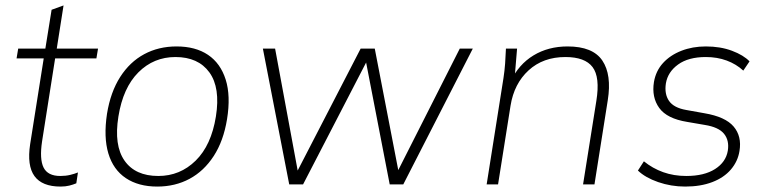

<svg xmlns="http://www.w3.org/2000/svg" viewBox="-20 -679 2826 707"><path d="M203 8Q135 8 107 -30.5Q79 -69 91 -148L141 -464H41L47 -500H147L170 -643L214 -659L189 -500H341L335 -464H183L135 -159Q125 -93 140.5 -62Q156 -31 202 -31Q222 -31 238.5 -35Q255 -39 267 -44L261 -4Q249 1 235 4.5Q221 8 203 8Z M559 8Q490 8 443.5 -23Q397 -54 379 -114Q361 -174 374 -260Q387 -340 422.5 -395.5Q458 -451 511 -479.5Q564 -508 630 -508Q700 -508 746 -477Q792 -446 811 -386Q830 -326 816 -240Q803 -160 767 -104.5Q731 -49 678 -20.5Q625 8 559 8ZM563 -31Q643 -31 700.5 -87.5Q758 -144 775 -250Q792 -356 751 -412.5Q710 -469 626 -469Q546 -469 489.5 -412.5Q433 -356 416 -250Q399 -144 438.5 -87.5Q478 -31 563 -31Z M1045 0 948 -500H993L1083 -14H1057L1308 -500H1360L1454 -14H1427L1673 -500H1721L1465 0H1415L1320 -491H1350L1096 0Z M1772 0 1834 -392Q1838 -418 1840 -445Q1842 -472 1843 -500H1884L1874 -380L1860 -379Q1890 -442 1944.5 -475Q1999 -508 2070 -508Q2163 -508 2198 -456Q2233 -404 2218 -310L2169 0H2127L2176 -308Q2190 -395 2162 -432Q2134 -469 2062 -469Q1980 -469 1926.5 -420Q1873 -371 1860 -290L1814 0Z M2503 8Q2451 8 2403.5 -8.5Q2356 -25 2329 -51L2351 -85Q2383 -59 2422 -45Q2461 -31 2507 -31Q2573 -31 2613 -56.5Q2653 -82 2660 -124Q2666 -162 2646 -186.5Q2626 -211 2575 -219L2511 -230Q2436 -242 2407.5 -281.5Q2379 -321 2388 -377Q2395 -418 2421.5 -447Q2448 -476 2489 -492Q2530 -508 2579 -508Q2633 -508 2675.5 -492Q2718 -476 2740 -453L2717 -419Q2691 -443 2656 -456Q2621 -469 2579 -469Q2515 -469 2477 -441.5Q2439 -414 2432 -372Q2426 -333 2443.5 -307.5Q2461 -282 2507 -274L2574 -262Q2651 -249 2681.5 -213Q2712 -177 2703 -123Q2697 -85 2671.5 -55Q2646 -25 2603 -8.5Q2560 8 2503 8Z"/></svg>

Font: Mulish ExtraLight
Style: Italic
Weight: 200
Italic angle: -9°
Designer: Vernon Adams
Foundry: Vernon Adams
Version: Version 3.603